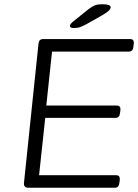

<svg xmlns="http://www.w3.org/2000/svg" viewBox="-20 -884 650 904"><path d="M114 0Q90 0 93 -24L161 -676Q162 -688 167 -694Q172 -700 184 -700H593Q612 -700 610 -678L608 -664Q606 -641 586 -641H225L198 -387H530Q549 -387 547 -365L545 -352Q543 -329 524 -329H193L164 -59H527Q546 -59 544 -37L542 -23Q540 0 520 0ZM328 -752Q309 -752 309 -762Q309 -770 326 -784L397 -841Q414 -854 427 -859Q440 -864 462 -864Q501 -864 501 -850Q501 -842 492 -833.5Q483 -825 461 -812L392 -773Q372 -762 359 -757Q346 -752 328 -752Z"/></svg>

Font: Asap Semi Expanded Semi Expanded Light
Style: Italic
Weight: 300
Width: 6
Italic angle: -6°
Designer: Pablo Cosgaya
Foundry: Omnibus-Type
Version: Version 3.001; ttfautohint (v1.8.4.7-5d5b)